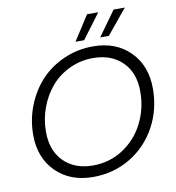

<svg xmlns="http://www.w3.org/2000/svg" viewBox="-95 -973 978 1065"><g transform="rotate(-10 394.0 -440.5)"><path d="M754.9 -418.9Q754.9 -301.8 701.9 -204.3Q648.9 -106.9 554.7 -50Q460.4 6.8 345.2 6.8Q214.8 6.8 135.5 -72.5Q56.2 -151.9 56.2 -279.8Q56.2 -367.2 87.6 -446Q119.1 -524.9 173.1 -582.3Q227.1 -639.6 303.7 -673.3Q380.4 -707 466.8 -707Q597.2 -707 676 -627.4Q754.9 -547.9 754.9 -418.9ZM128.9 -285.2Q128.9 -179.2 190.2 -117.7Q251.5 -56.2 355 -56.2Q448.2 -56.2 524.2 -105.7Q600.1 -155.3 641.6 -237.1Q683.1 -318.8 683.1 -415Q683.1 -521 621.3 -582Q559.6 -643.1 456.1 -643.1Q385.7 -643.1 324 -614Q262.2 -585 220 -535.9Q177.7 -486.8 153.3 -421.6Q128.9 -356.4 128.9 -285.2ZM616.2 -888.2H679.2L564.9 -749H516.1ZM466.8 -888.2H529.8L425.8 -749H377Z"/></g></svg>

Font: SVN-Poppins Light
Style: Italic
Weight: 300
Italic angle: -10°
Designer: Ninad Kale (Devanagari), Jonny Pinhorn (Latin)
Foundry: Indian Type Foundry
Version: Version 3.002 2017